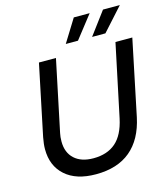

<svg xmlns="http://www.w3.org/2000/svg" viewBox="-134 -1042 1013 1156"><g transform="rotate(-15 372.0 -463.5)"><path d="M62 -215Q62 -246 70 -288L162 -729H268L175 -285Q170 -263 170 -234Q170 -165 212.5 -126Q255 -87 331 -87Q417 -87 470 -133Q523 -179 544 -278L639 -729H744L646 -258Q618 -126 536.5 -58Q455 10 321 10Q198 10 130 -50.5Q62 -111 62 -215ZM435 -937H534L423 -795H347ZM617 -937H722L594 -795H511Z"/></g></svg>

Font: Mona Sans Medium
Style: Italic
Weight: 500
Italic angle: -11.7°
Designer: Deni Anggara
Foundry: GitHub
Version: Version 2.000